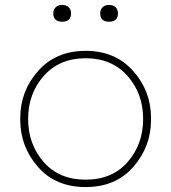

<svg xmlns="http://www.w3.org/2000/svg" viewBox="-20 -742 694 778"><path d="M196 -688Q196 -703 205.5 -712.5Q215 -722 232 -722Q249 -722 258.5 -712.5Q268 -703 268 -688Q268 -654 232 -654Q196 -654 196 -688ZM386 -688Q386 -703 395.5 -712.5Q405 -722 422 -722Q439 -722 448.5 -712.5Q458 -703 458 -688Q458 -654 422 -654Q386 -654 386 -688ZM62 -257V-263Q62 -373 134.5 -454.5Q207 -536 327 -536Q447 -536 519.5 -454.5Q592 -373 592 -263V-257Q592 -148 520.5 -66Q449 16 327 16Q205 16 133.5 -66Q62 -148 62 -257ZM560 -260Q560 -363 496.5 -434.5Q433 -506 327 -506Q221 -506 157.5 -434.5Q94 -363 94 -260Q94 -158 156.5 -86Q219 -14 327 -14Q435 -14 497.5 -86Q560 -158 560 -260Z"/></svg>

Font: Sora Thin
Style: Regular
Weight: 32
Designer: Jonathan Barnbrook, Julián Moncada
Foundry: Barnbrook Fonts
Version: Version 2.000